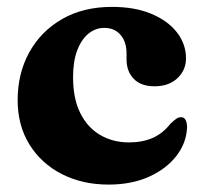

<svg xmlns="http://www.w3.org/2000/svg" viewBox="-20 -510 579 544"><path d="M507 -344.5Q507 -311.5 482.8 -288.5Q458.5 -265.5 418 -265.5Q379 -265.5 358.8 -286.8Q338.5 -308 338.5 -342V-358.5Q338.5 -391.5 321.5 -411.2Q304.5 -431 275.5 -431Q251 -431 231 -415Q211 -399 199 -367.8Q187 -336.5 187 -291.5Q187 -230.5 207.5 -189.5Q228 -148.5 264 -127.5Q300 -106.5 345.5 -106.5Q383 -106.5 412 -119Q441 -131.5 462.5 -159Q474 -170 480.2 -174Q486.5 -178 493 -178Q502 -178 506 -169.8Q510 -161.5 510 -149.5Q508.5 -105.5 480 -68.5Q451.5 -31.5 402 -9.2Q352.5 13 287.5 13Q213.5 13 155.2 -16.8Q97 -46.5 63.5 -100.5Q30 -154.5 30 -226.5Q30 -302 63 -361.8Q96 -421.5 156 -456Q216 -490.5 297.5 -490.5Q362 -490.5 409 -470.8Q456 -451 481.5 -418Q507 -385 507 -344.5Z"/></svg>

Font: Fraunces
Style: Bold
Weight: 700
Version: Version 1.000;[b76b70a41]